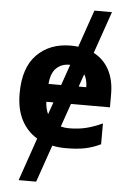

<svg xmlns="http://www.w3.org/2000/svg" viewBox="-63 -806 716 1059"><g transform="rotate(5 295.5 -276.0)"><path d="M303.2 -556.2Q324.7 -556.2 344.7 -553.7L416 -759.8H513.2L432.6 -527.3Q487.8 -499 517.8 -443.4Q547.9 -387.7 547.9 -308.1V-235.8H332L287.1 -106.9Q307.6 -101.1 332 -101.1Q384.3 -101.1 427.7 -111.8Q471.2 -122.6 517.1 -144V-28.8Q476.6 -8.8 432.4 0.5Q388.2 9.8 325.2 9.8Q285.2 9.8 249.5 2.4L178.2 208H81.1L163.1 -29.3Q108.4 -61.5 76.7 -121.3Q44.9 -181.2 44.9 -269Q44.9 -412.1 116.2 -484.1Q187.5 -556.2 303.2 -556.2ZM304.2 -450.2Q260.7 -450.2 232.2 -422.4Q203.6 -394.5 199.2 -335H269L309.1 -450.2Q308.1 -450.2 304.2 -450.2ZM408.2 -335Q407.7 -377 390.6 -405.3L366.2 -335ZM195.8 -235.8Q197.3 -197.3 211.4 -168.5L234.9 -235.8Z"/></g></svg>

Font: Open Sans
Style: Bold
Weight: 700
Designer: Monotype Design Team
Foundry: Monotype Imaging Inc.
Version: Version 3.000; ttfautohint (v1.8.4)